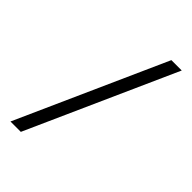

<svg xmlns="http://www.w3.org/2000/svg" viewBox="-239 -789 982 982"><g transform="rotate(45 252.5 -298.0)"><path d="M470 -700 110 104H35L395 -700Z"/></g></svg>

Font: Kulim Park
Style: Regular
Weight: 400
Designer: Noponies / Dale Sattler
Foundry: Noponies
Version: Version 1.000; ttfautohint (v1.8.3)